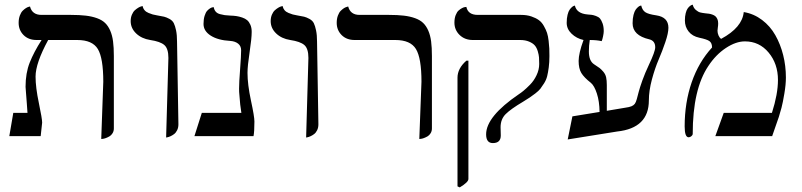

<svg xmlns="http://www.w3.org/2000/svg" viewBox="-20 -585 3444 825"><path d="M415 12.2 423.8 -233.9Q423.8 -335.4 400.4 -374.3Q377 -413.1 312 -413.1H187Q132.8 -313.5 132.8 -255.9Q132.8 -209.5 147 -142.1Q161.1 -74.7 161.1 -58.1L154.8 0H20L37.1 -100.1H98.1Q97.2 -114.7 95.2 -141.1Q93.3 -167.5 91.6 -187.7Q89.8 -208 89.8 -211.9Q89.8 -271 107.7 -316.2Q125.5 -361.3 158.7 -413.1H137.2Q102.5 -413.1 81.3 -434.3Q60.1 -455.6 60.1 -486.8Q60.1 -504.4 65.2 -518.1Q70.3 -531.7 77.4 -538.8Q84.5 -545.9 91.6 -550.3Q98.6 -554.7 103.5 -555.7L108.9 -557.1Q118.2 -521 158.2 -521H284.2Q321.8 -521 348.6 -517.8Q375.5 -514.6 397 -506.8Q418.5 -499 431.6 -486.3Q444.8 -473.6 453.6 -453.4Q462.4 -433.1 465.8 -407Q469.2 -380.9 469.2 -344.2V-33.2Q469.2 -21.5 463.6 -12.5Q458 -3.4 450.2 1Q442.4 5.4 434.6 8.3Q426.8 11.2 420.9 11.7Z M693.8 5.9 703.6 -335.9Q703.6 -376.5 686 -391.6Q668.5 -406.7 625.5 -413.1Q588.4 -418.9 564.9 -441.4Q541.5 -463.9 541.5 -494.1Q541.5 -509.8 546.9 -522.2Q552.2 -534.7 559.8 -541.3Q567.4 -547.9 574.7 -552.2Q582 -556.6 587.4 -557.6L592.8 -559.1Q594.7 -548.8 601.1 -541.3Q607.4 -533.7 618.4 -529.3Q629.4 -524.9 636.2 -522.9Q643.1 -521 654.8 -519Q675.3 -515.6 685.3 -513.2Q695.3 -510.7 708.3 -503.7Q721.2 -496.6 726.8 -485.4Q732.4 -474.1 736.6 -454.3Q740.7 -434.6 740.7 -405.8L746.6 -50.8Q746.6 -36.6 741.2 -25.6Q735.8 -14.6 728 -8.8Q720.2 -2.9 712.4 0.5Q704.6 3.9 699.2 4.9Z M1043.5 -272Q1043.5 -222.2 1058.3 -153.1Q1073.2 -84 1073.2 -63Q1073.2 -19 1069.3 0H815.4L847.2 -100.1H1017.1Q1011.7 -130.9 1008.3 -181.2Q1007.3 -188 1007.3 -204.1Q1007.3 -230.5 1011.7 -287.8Q1016.1 -345.2 1016.1 -369.1Q1016.1 -387.2 1003.2 -397.5Q990.2 -407.7 969.2 -409.2Q916.5 -412.1 885.5 -431.9Q854.5 -451.7 854.5 -481.9Q854.5 -502 859.1 -516.8Q863.8 -531.7 870.1 -538.6Q876.5 -545.4 882.8 -549.3Q889.2 -553.2 894 -553.7L898.4 -554.2Q900.4 -542.5 907 -534.9Q913.6 -527.3 925.5 -524.2Q937.5 -521 945.3 -520Q953.1 -519 968.3 -518.1Q984.4 -517.6 995.8 -515.9Q1007.3 -514.2 1020.5 -509.8Q1033.7 -505.4 1042 -498.3Q1050.3 -491.2 1055.9 -478.5Q1061.5 -465.8 1061.5 -448.2Q1061.5 -419.9 1052.5 -360.6Q1043.5 -301.3 1043.5 -272Z M1295.4 5.9 1305.2 -335.9Q1305.2 -376.5 1287.6 -391.6Q1270 -406.7 1227.1 -413.1Q1189.9 -418.9 1166.5 -441.4Q1143.1 -463.9 1143.1 -494.1Q1143.1 -509.8 1148.4 -522.2Q1153.8 -534.7 1161.4 -541.3Q1168.9 -547.9 1176.3 -552.2Q1183.6 -556.6 1189 -557.6L1194.3 -559.1Q1196.3 -548.8 1202.6 -541.3Q1209 -533.7 1220 -529.3Q1231 -524.9 1237.8 -522.9Q1244.6 -521 1256.3 -519Q1276.9 -515.6 1286.9 -513.2Q1296.9 -510.7 1309.8 -503.7Q1322.8 -496.6 1328.4 -485.4Q1334 -474.1 1338.1 -454.3Q1342.3 -434.6 1342.3 -405.8L1348.1 -50.8Q1348.1 -36.6 1342.8 -25.6Q1337.4 -14.6 1329.6 -8.8Q1321.8 -2.9 1314 0.5Q1306.2 3.9 1300.8 4.9Z M1781.7 12.2 1791 -233.9Q1791 -335.4 1767.3 -374.3Q1743.7 -413.1 1678.7 -413.1H1503.9Q1469.2 -413.1 1448 -434.3Q1426.8 -455.6 1426.8 -486.8Q1426.8 -504.4 1431.9 -518.1Q1437 -531.7 1444.3 -538.8Q1451.7 -545.9 1458.5 -550.3Q1466.3 -554.7 1471.2 -555.7L1476.1 -557.1Q1485.4 -521 1524.9 -521H1650.9Q1688.5 -521 1715.3 -517.8Q1742.2 -514.6 1763.7 -506.8Q1785.2 -499 1798.3 -486.3Q1811.5 -473.6 1820.3 -453.4Q1829.1 -433.1 1832.5 -407Q1835.9 -380.9 1835.9 -344.2V-33.2Q1835.9 -21.5 1830.3 -12.5Q1824.7 -3.4 1816.9 1Q1809.1 5.4 1801.3 8.3Q1793.5 11.2 1787.6 11.7Z M2130.9 -38.1Q2130.9 -35.6 2131.3 -23.2Q2131.8 -10.7 2131.8 -2.9Q2131.8 29.8 2097.7 29.8Q2068.8 29.8 2068.8 -7.8Q2068.8 -84.5 2209.5 -180.2Q2217.3 -185.1 2229 -194.6Q2240.7 -204.1 2257.6 -221.2Q2274.4 -238.3 2285.6 -262Q2296.9 -285.6 2296.9 -310.1Q2296.9 -326.7 2296.1 -337.9Q2295.4 -349.1 2290.8 -364.7Q2286.1 -380.4 2277.8 -389.9Q2269.5 -399.4 2253.4 -406.2Q2237.3 -413.1 2214.8 -413.1H2011.7Q1977.1 -413.1 1954.8 -434.8Q1932.6 -456.5 1932.6 -487.8Q1932.6 -506.3 1938 -520Q1943.4 -533.7 1950.7 -540Q1958 -546.4 1965.6 -550.3Q1973.1 -554.2 1978.5 -554.7L1983.9 -555.2Q1991.2 -521 2032.7 -521H2218.8Q2243.7 -521 2263.2 -514.4Q2282.7 -507.8 2295.4 -498.5Q2308.1 -489.3 2317.1 -473.1Q2326.2 -457 2330.6 -443.6Q2335 -430.2 2337.4 -409.4Q2339.8 -388.7 2340.3 -376.2Q2340.8 -363.8 2340.8 -344.2Q2340.8 -317.4 2337.9 -295.4Q2335 -273.4 2331.1 -257.6Q2327.1 -241.7 2317.9 -227.1Q2308.6 -212.4 2301.8 -203.6Q2294.9 -194.8 2280 -183.3Q2265.1 -171.9 2256.1 -166Q2247.1 -160.2 2227.5 -147.9Q2174.8 -116.7 2152.8 -94.7Q2130.9 -72.8 2130.9 -38.1ZM1955.6 220.2 1945.8 215.8V-251Q1945.8 -291 1983.9 -324.2H1992.7V184.1Q1992.7 197.8 1955.6 220.2Z M2666 -122.1Q2684.1 -124.5 2693.4 -128.4Q2702.6 -132.3 2707.5 -138.7Q2712.4 -145 2716.3 -159.4Q2720.2 -173.8 2724.6 -190.9Q2729 -208 2740.2 -239.5Q2751.5 -271 2768.1 -306.2Q2795.4 -363.8 2795.4 -381.8Q2795.4 -409.7 2770 -416Q2698.2 -432.6 2698.2 -484.9Q2698.2 -505.4 2702.1 -520.8Q2706.1 -536.1 2711.4 -543.5Q2716.8 -550.8 2722.2 -555.2Q2727.5 -559.6 2731.4 -560.5L2735.4 -561Q2739.7 -541.5 2752.7 -532.7Q2765.6 -523.9 2800.3 -519Q2852.1 -511.2 2852.1 -465.8Q2852.1 -442.9 2838.9 -404.1Q2825.7 -365.2 2810.1 -328.9Q2794.4 -292.5 2781.2 -243.7Q2768.1 -194.8 2768.1 -153.8Q2768.1 -34.7 2632.3 -20L2419.4 14.2L2439.5 -85L2556.2 -104Q2555.7 -149.4 2544.7 -183.1Q2533.7 -216.8 2519 -229Q2489.7 -252 2478 -271.2Q2466.3 -290.5 2466.3 -323.2Q2466.3 -355.5 2487.3 -413.1Q2457 -419.9 2436 -440.2Q2415 -460.4 2415 -486.8Q2415 -506.3 2418.7 -521.2Q2422.4 -536.1 2427.5 -543.2Q2432.6 -550.3 2437.7 -554.7Q2442.9 -559.1 2446.8 -560.1L2450.2 -561Q2458 -526.9 2504.4 -522.9Q2516.6 -522 2522.7 -521.2Q2528.8 -520.5 2540.5 -516.4Q2552.2 -512.2 2558.1 -505.4Q2564 -498.5 2569.1 -484.6Q2574.2 -470.7 2574.2 -451.2Q2574.2 -442.9 2571.3 -429Q2568.4 -415 2565.4 -408.2Q2543.5 -413.1 2514.2 -413.1Q2510.3 -389.2 2510.3 -363.8Q2510.3 -323.7 2532.2 -309.1Q2549.8 -297.9 2556.4 -292.7Q2563 -287.6 2572.3 -276.9Q2581.5 -266.1 2584.5 -252.7Q2587.4 -239.3 2587.4 -219.2V-108.9Z M3175.8 -533.2Q3219.2 -525.9 3254.4 -499.3Q3289.6 -472.7 3311.5 -433.8Q3333.5 -395 3345.2 -348.4Q3356.9 -301.8 3356.9 -252Q3356.9 -221.7 3350.3 -182.9Q3343.8 -144 3337.9 -121.6Q3332 -99.1 3326.7 -83L3297.9 0H3053.7L3089.8 -100.1H3296.9Q3322.8 -181.2 3322.8 -241.2Q3322.8 -311 3282.7 -359.1Q3242.7 -407.2 3180.7 -407.2Q3142.1 -407.2 3098.9 -378.7Q3055.7 -350.1 3023.9 -301.8Q2956.5 -202.1 2956.5 -8.8Q2956.5 -4.9 2950.9 0Q2945.3 4.9 2939 4.9Q2921.9 4.9 2921.9 -42Q2921.9 -144 2952.1 -231.4Q2982.4 -318.8 3039.6 -380.9Q3039.6 -399.9 3028.8 -408Q3018.1 -416 2984.9 -422.9Q2955.1 -429.2 2939 -449.5Q2922.9 -469.7 2922.9 -497.1Q2922.9 -514.6 2926.3 -528.1Q2929.7 -541.5 2934.6 -548.3Q2939.5 -555.2 2944.6 -559.1Q2949.7 -563 2953.1 -564L2956.5 -564.9Q2960 -550.8 2970 -542.2Q2980 -533.7 2988.8 -531.5Q2997.6 -529.3 3010.7 -527.8Q3020 -526.9 3026.1 -526.1Q3032.2 -525.4 3040.5 -522.5Q3048.8 -519.5 3053.7 -515.4Q3058.6 -511.2 3062.3 -503.4Q3065.9 -495.6 3065.9 -484.9Q3065.9 -475.6 3064.5 -467.3Q3063 -459 3063 -453.1Q3063 -442.9 3067.4 -432.6Q3071.8 -422.4 3078.6 -418Q3169.4 -466.8 3175.8 -533.2Z"/></svg>

Font: Linux Biolinum
Style: Regular
Weight: 400
Designer: Philipp H. Poll
Foundry: Philipp H. Poll
Version: Version 0.6.4